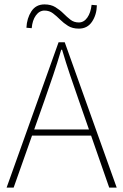

<svg xmlns="http://www.w3.org/2000/svg" viewBox="-20 -852 560 872"><path d="M10 0 246 -660H274L510 0H476L338 -396Q317 -456 298.5 -510.5Q280 -565 262 -626H258Q240 -565 221.5 -510.5Q203 -456 182 -396L42 0ZM112 -236V-264H405V-236ZM338 -722Q309 -722 289 -734.5Q269 -747 253 -763Q237 -779 220.5 -791.5Q204 -804 182 -804Q159 -804 143 -782Q127 -760 124 -724L100 -726Q102 -769 122.5 -800.5Q143 -832 182 -832Q211 -832 231.5 -819.5Q252 -807 268 -791Q284 -775 300 -762.5Q316 -750 338 -750Q361 -750 376.5 -772Q392 -794 396 -830L420 -828Q419 -785 398 -753.5Q377 -722 338 -722Z"/></svg>

Font: Source Sans Variable
Style: Regular
Weight: 200
Designer: Paul D. Hunt
Foundry: Adobe Systems Incorporated
Version: Version 3.006;hotconv 1.0.111;makeotfexe 2.5.65597